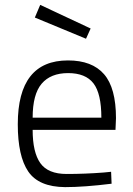

<svg xmlns="http://www.w3.org/2000/svg" viewBox="-20 -758 544 788"><path d="M406 -50 436 -53 438 -4Q325 10 247 10Q139 9 96 -54Q53 -117 53 -248Q53 -510 259 -510Q358 -510 407 -453.5Q456 -397 456 -273L454 -225H114Q114 -133 145.5 -88.5Q177 -44 253.5 -44Q330 -44 406 -50ZM114 -275H396Q396 -374 363.5 -416Q331 -458 259.5 -458Q188 -458 151 -414.5Q114 -371 114 -275ZM145 -738 352 -641 333 -599 123 -686Z"/></svg>

Font: Titillium Web[RUS by Daymarius]
Style: Regular
Weight: 300
Designer: Cyrillization by Daymarius
Foundry: Cyrillization by Daymarius
Version: Version 1.002 September 12, 2018